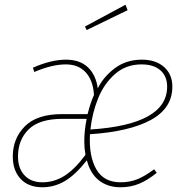

<svg xmlns="http://www.w3.org/2000/svg" viewBox="-20 -781 780 811"><path d="M393 -408Q418 -458 466 -493.5Q514 -529 579 -529Q638 -529 673 -498Q708 -467 708 -415Q708 -324 617.5 -274.5Q527 -225 360 -214Q355 -122 386.5 -66.5Q418 -11 489 -11Q529 -11 561.5 -24.5Q594 -38 631 -66L642 -51Q604 -20 568 -5Q532 10 489 10Q435 10 398 -19Q361 -48 347 -104Q299 -43 254.5 -16.5Q210 10 159 10Q100 10 67 -25.5Q34 -61 34 -120Q34 -196 85 -247.5Q136 -299 242 -299H350Q362 -347 377 -380Q373 -442 342 -475.5Q311 -509 258 -509Q200 -509 125 -477L119 -495Q196 -529 259 -529Q317 -529 351 -497Q385 -465 393 -408ZM362 -234Q686 -255 686 -415Q686 -459 657.5 -484Q629 -509 578 -509Q512 -509 465.5 -468Q419 -427 394 -364.5Q369 -302 362 -234ZM244 -279Q146 -279 101 -234.5Q56 -190 56 -120Q56 -70 83.5 -40.5Q111 -11 159 -11Q209 -11 252.5 -38.5Q296 -66 341 -127Q336 -155 336 -184Q336 -229 346 -279ZM510 -761 519 -738 346 -654 339 -669Z"/></svg>

Font: Fira Sans Condensed Thin
Style: Italic
Weight: 250
Width: 3
Italic angle: -8°
Designer: Carrois Corporate & Edenspiekermann AG
Foundry: Carrois Corporate GbR & Edenspiekermann AG
Version: Version 4.203